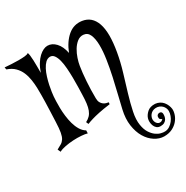

<svg xmlns="http://www.w3.org/2000/svg" viewBox="-290 -918 1394 1440"><g transform="rotate(-30 407.0 -198.0)"><path d="M874 182.6Q876 204.1 867.7 230Q859.4 255.9 840.3 278.8Q821.3 301.8 791 316.9Q760.7 332 718.8 332Q677.7 331.1 639.2 306.2Q600.6 281.2 574.7 237.3Q548.8 193.4 540 132.8Q531.2 72.3 547.9 0Q558.6 -47.9 574.7 -112.8Q590.8 -177.7 606 -247.1Q621.1 -316.4 631.3 -383.8Q641.6 -451.2 640.6 -505.4Q639.6 -559.6 624.5 -594.2Q609.4 -628.9 573.2 -631.8Q543.9 -633.8 520 -614.7Q496.1 -595.7 478.5 -566.4Q460.9 -537.1 449.7 -503.4Q438.5 -469.7 434.6 -443.4Q425.8 -389.6 420.9 -316.9Q416 -244.1 417 -172.9Q417 -149.4 424.8 -135.3Q432.6 -121.1 443.4 -113.3Q454.1 -105.5 465.8 -102.1Q477.5 -98.6 486.3 -97.7L484.4 -82Q425.8 -74.2 386.2 -65.9Q346.7 -57.6 321.3 -49.8Q292 -41 273.4 -33.2L264.6 -53.7Q286.1 -64.5 301.3 -80.1Q316.4 -95.7 325.2 -118.7Q334 -141.6 337.9 -172.9Q341.8 -204.1 342.8 -246.1Q343.8 -274.4 344.7 -313Q345.7 -351.6 345.2 -392.6Q344.7 -433.6 341.8 -473.6Q338.9 -513.7 331.1 -544.9Q323.2 -576.2 309.6 -595.2Q295.9 -614.3 274.4 -614.3Q252 -613.3 234.9 -596.7Q217.8 -580.1 204.1 -553.7Q190.4 -527.3 180.7 -495.6Q170.9 -463.9 164.6 -433.6Q158.2 -403.3 154.8 -378.4Q151.4 -353.5 150.4 -340.8Q149.4 -328.1 148.4 -302.2Q147.5 -276.4 147.9 -243.7Q148.4 -210.9 152.8 -174.3Q157.2 -137.7 166.5 -104Q175.8 -70.3 192.4 -42.5Q209 -14.6 234.4 0L233.4 25.4Q213.9 19.5 181.2 17.1Q148.4 14.6 112.8 16.6Q77.1 18.6 43.5 24.9Q9.8 31.2 -11.7 43L-23.4 17.6Q0 4.9 16.1 -4.4Q32.2 -13.7 43.5 -31.2Q54.7 -48.8 60.5 -80.6Q66.4 -112.3 68.4 -168Q70.3 -224.6 72.3 -264.6Q74.2 -304.7 74.7 -336.9Q75.2 -369.1 75.7 -397.5Q76.2 -425.8 75.2 -460Q74.2 -493.2 68.8 -529.3Q63.5 -565.4 49.8 -598.1Q36.1 -630.9 10.7 -656.2Q-14.6 -681.6 -55.7 -695.3L-59.6 -714.8Q-36.1 -712.9 -4.4 -710.9Q27.3 -709 58.1 -709Q88.9 -709 112.8 -711.4Q136.7 -713.9 144.5 -721.7Q148.4 -714.8 150.9 -695.8Q153.3 -676.8 154.3 -651.9Q155.3 -627 155.3 -598.6Q155.3 -570.3 155.3 -543.9Q168.9 -584 187 -612.8Q205.1 -641.6 224.6 -659.7Q244.1 -677.7 263.2 -686.5Q282.2 -695.3 298.8 -695.3Q337.9 -695.3 369.1 -662.1Q400.4 -628.9 413.1 -567.4Q444.3 -647.5 496.6 -691.9Q548.8 -736.3 617.2 -726.6Q697.3 -714.8 726.1 -631.8Q754.9 -548.8 727.5 -391.6Q713.9 -313.5 689.9 -234.4Q666 -155.3 644 -82.5Q622.1 -9.8 608.9 54.2Q595.7 118.2 603.5 165Q610.4 208 627.9 235.4Q645.5 262.7 666 277.8Q686.5 293 707.5 298.3Q728.5 303.7 744.1 302.7Q765.6 301.8 783.7 290Q801.8 278.3 815.4 260.7Q829.1 243.2 836.4 222.7Q843.8 202.1 843.8 183.6Q843.8 170.9 838.4 158.2Q833 145.5 823.2 135.7Q813.5 126 799.3 120.1Q785.2 114.3 768.6 115.2Q752 116.2 739.7 123Q727.5 129.9 719.7 140.1Q711.9 150.4 708.5 162.1Q705.1 173.8 706.1 182.6Q708 202.1 719.7 214.8Q731.4 227.5 748 225.6Q755.9 224.6 761.2 220.7Q766.6 216.8 771.5 211.9Q761.7 208 755.4 201.7Q749 195.3 751 180.7Q752 171.9 758.3 166.5Q764.6 161.1 772.9 160.2Q781.2 159.2 788.1 163.1Q794.9 167 796.9 177.7Q797.9 188.5 795.9 201.7Q793.9 214.8 787.1 226.1Q780.3 237.3 767.6 244.6Q754.9 252 734.4 252Q713.9 252 701.7 241.2Q689.5 230.5 683.6 214.8Q677.7 199.2 677.2 182.1Q676.8 165 680.7 153.3Q688.5 127.9 712.9 106Q737.3 84 781.2 85.9Q801.8 87.9 818.4 96.7Q835 105.5 846.7 119.6Q858.4 133.8 865.2 150.4Q872.1 167 874 182.6Z"/></g></svg>

Font: Mystery Quest
Style: Regular
Weight: 400
Designer: Squid
Foundry: Font Diner, Inc DBA Sideshow
Version: Version 1.000